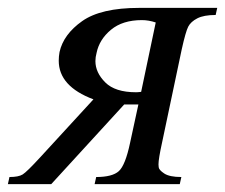

<svg xmlns="http://www.w3.org/2000/svg" viewBox="-43 -467 571 487"><path d="M508 -447 504 -429Q474 -429 457.5 -420.5Q441 -412 434.5 -399.5Q428 -387 418 -342L368 -105Q359 -64 359 -50Q359 -50 359.5 -43Q360 -36 373.5 -27Q387 -18 417 -18L413 0H197L201 -18Q242 -18 258.5 -33Q275 -48 287 -105L308 -202H272L87 0H-23L-19 -18Q4 -18 14.5 -24.5Q25 -31 59 -68L194 -215Q106 -248 106 -313Q106 -324 108 -335Q118 -380 165.5 -413.5Q213 -447 310 -447ZM352 -410Q334 -416 317 -416Q268 -416 238.5 -391.5Q209 -367 202 -333Q199 -322 199 -312Q199 -283 224 -258Q249 -233 302 -233Q307 -233 315 -234Z"/></svg>

Font: New Athena Unicode
Style: Italic
Weight: 400
Designer: J. Rusten 1997; rev. by R. Hancock 2001, 2002, rev. by D. Mastronarde 2002-2019
Foundry: Society for Classical Studies (formerly American Philological Association)
Version: Version 5.008